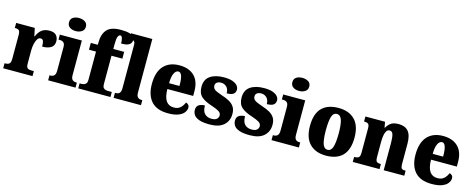

<svg xmlns="http://www.w3.org/2000/svg" viewBox="-36 -1474 5384 2182"><g transform="rotate(15 2656.5 -382.5)"><path d="M9 0V-59H14Q46 -59 63.5 -71.5Q81 -84 81 -131V-409Q81 -453 66.5 -465Q52 -477 22 -477H18V-536H237L257 -442H261Q285 -499 320 -524Q355 -549 410 -549Q465 -549 489 -521Q513 -493 513 -452Q513 -398 474 -375Q435 -352 373 -352Q373 -393 365.5 -415.5Q358 -438 332 -438Q310 -438 295 -414.5Q280 -391 272 -354Q264 -317 264 -278V-126Q264 -82 279.5 -70.5Q295 -59 321 -59H354V0Z M695 -621Q653 -621 624.5 -640.5Q596 -660 596 -698Q596 -738 624.5 -756.5Q653 -775 695 -775Q735 -775 765 -756.5Q795 -738 795 -698Q795 -660 765 -640.5Q735 -621 695 -621ZM538 0V-59H549Q576 -59 592.5 -75Q609 -91 609 -133V-410Q609 -448 592 -462.5Q575 -477 549 -477H532V-536H791V-130Q791 -89 807.5 -74Q824 -59 850 -59H860V0Z M892 0V-59H919Q928 -59 942 -63Q956 -67 967.5 -80Q979 -93 979 -120V-456H896V-536H979V-565Q979 -661 1026 -714.5Q1073 -768 1188 -768Q1258 -768 1293.5 -756.5Q1329 -745 1341.5 -728Q1354 -711 1354 -694Q1354 -674 1344 -656.5Q1334 -639 1308 -628.5Q1282 -618 1231 -618Q1231 -632 1228.5 -652.5Q1226 -673 1219.5 -689Q1213 -705 1200 -705Q1182 -705 1171.5 -680.5Q1161 -656 1161 -589V-536H1289V-456H1161V-120Q1161 -93 1171.5 -80Q1182 -67 1196 -63Q1210 -59 1220 -59H1271V0Z M1308 0V-59H1318Q1344 -59 1360.5 -74Q1377 -89 1377 -130V-644Q1377 -669 1365.5 -681Q1354 -693 1340 -697Q1326 -701 1318 -701H1308V-760H1560V-130Q1560 -89 1577 -74Q1594 -59 1620 -59H1630V0Z M1950 10Q1816 10 1751.5 -62.5Q1687 -135 1687 -266Q1687 -407 1753 -479Q1819 -551 1938 -551Q2049 -551 2112.5 -489.5Q2176 -428 2176 -309V-255H1872Q1874 -159 1905 -115Q1936 -71 1997 -71Q2045 -71 2073 -97Q2101 -123 2117 -162Q2134 -157 2146 -144.5Q2158 -132 2158 -113Q2158 -84 2137.5 -55.5Q2117 -27 2071 -8.5Q2025 10 1950 10ZM1996 -324Q1997 -399 1984 -439.5Q1971 -480 1943 -480Q1913 -480 1893.5 -440Q1874 -400 1874 -324Z M2439 10Q2360 10 2315.5 -6Q2271 -22 2253 -48.5Q2235 -75 2235 -108Q2235 -150 2263.5 -167.5Q2292 -185 2333 -185Q2333 -117 2363.5 -87.5Q2394 -58 2442 -58Q2487 -58 2505.5 -76Q2524 -94 2524 -118Q2524 -147 2496.5 -164.5Q2469 -182 2411 -201Q2325 -228 2282.5 -266.5Q2240 -305 2240 -381Q2240 -468 2300.5 -509Q2361 -550 2461 -550Q2525 -550 2564 -535.5Q2603 -521 2620.5 -499Q2638 -477 2638 -453Q2638 -418 2614 -400Q2590 -382 2536 -382Q2536 -431 2509.5 -457Q2483 -483 2445 -483Q2416 -483 2397 -470Q2378 -457 2378 -431Q2378 -402 2401 -385Q2424 -368 2490 -346Q2541 -330 2579 -309Q2617 -288 2638.5 -255.5Q2660 -223 2660 -171Q2660 -90 2604.5 -40Q2549 10 2439 10Z M2911 10Q2832 10 2787.5 -6Q2743 -22 2725 -48.5Q2707 -75 2707 -108Q2707 -150 2735.5 -167.5Q2764 -185 2805 -185Q2805 -117 2835.5 -87.5Q2866 -58 2914 -58Q2959 -58 2977.5 -76Q2996 -94 2996 -118Q2996 -147 2968.5 -164.5Q2941 -182 2883 -201Q2797 -228 2754.5 -266.5Q2712 -305 2712 -381Q2712 -468 2772.5 -509Q2833 -550 2933 -550Q2997 -550 3036 -535.5Q3075 -521 3092.5 -499Q3110 -477 3110 -453Q3110 -418 3086 -400Q3062 -382 3008 -382Q3008 -431 2981.5 -457Q2955 -483 2917 -483Q2888 -483 2869 -470Q2850 -457 2850 -431Q2850 -402 2873 -385Q2896 -368 2962 -346Q3013 -330 3051 -309Q3089 -288 3110.5 -255.5Q3132 -223 3132 -171Q3132 -90 3076.5 -40Q3021 10 2911 10Z M3323 -621Q3281 -621 3252.5 -640.5Q3224 -660 3224 -698Q3224 -738 3252.5 -756.5Q3281 -775 3323 -775Q3363 -775 3393 -756.5Q3423 -738 3423 -698Q3423 -660 3393 -640.5Q3363 -621 3323 -621ZM3166 0V-59H3177Q3204 -59 3220.5 -75Q3237 -91 3237 -133V-410Q3237 -448 3220 -462.5Q3203 -477 3177 -477H3160V-536H3419V-130Q3419 -89 3435.5 -74Q3452 -59 3478 -59H3488V0Z M3807 10Q3685 10 3615.5 -60Q3546 -130 3546 -271Q3546 -412 3613 -481.5Q3680 -551 3810 -551Q3931 -551 4000.5 -481.5Q4070 -412 4070 -271Q4070 -130 4003 -60Q3936 10 3807 10ZM3809 -59Q3851 -59 3867.5 -113Q3884 -167 3884 -271Q3884 -375 3867 -427.5Q3850 -480 3808 -480Q3765 -480 3749 -427.5Q3733 -375 3733 -271Q3733 -167 3749.5 -113Q3766 -59 3809 -59Z M4122 0V-59H4126Q4158 -59 4174.5 -71Q4191 -83 4191 -127V-413Q4191 -454 4176 -465.5Q4161 -477 4131 -477H4127V-536H4358L4370 -470H4375Q4392 -503 4423.5 -527Q4455 -551 4517 -551Q4592 -551 4630.5 -505.5Q4669 -460 4669 -359V-129Q4669 -83 4680.5 -71Q4692 -59 4724 -59H4728V0H4486V-320Q4486 -384 4476 -419Q4466 -454 4436 -454Q4412 -454 4398.5 -433Q4385 -412 4379.5 -377.5Q4374 -343 4374 -303V-124Q4374 -82 4388 -70.5Q4402 -59 4433 -59H4437V0Z M5052 10Q4918 10 4853.5 -62.5Q4789 -135 4789 -266Q4789 -407 4855 -479Q4921 -551 5040 -551Q5151 -551 5214.5 -489.5Q5278 -428 5278 -309V-255H4974Q4976 -159 5007 -115Q5038 -71 5099 -71Q5147 -71 5175 -97Q5203 -123 5219 -162Q5236 -157 5248 -144.5Q5260 -132 5260 -113Q5260 -84 5239.5 -55.5Q5219 -27 5173 -8.5Q5127 10 5052 10ZM5098 -324Q5099 -399 5086 -439.5Q5073 -480 5045 -480Q5015 -480 4995.5 -440Q4976 -400 4976 -324Z"/></g></svg>

Font: Noto Serif Hebrew SemiCondensed Black
Style: Regular
Weight: 900
Width: 4
Designer: Monotype Design Team
Foundry: Monotype Imaging Inc.
Version: Version 2.004; ttfautohint (v1.8.4.7-5d5b)